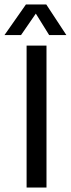

<svg xmlns="http://www.w3.org/2000/svg" viewBox="-35 -839 317 859"><path d="M173 0H84V-635H173ZM172 -819 262 -682H185L121 -785H130L59 -682H-15L81 -819Z"/></svg>

Font: Gemunu Libre ExtraLight Medium
Style: Regular
Weight: 500
Version: Version 1.100